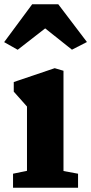

<svg xmlns="http://www.w3.org/2000/svg" viewBox="-23 -887 431 907"><path d="M60.5 -651.9 190.4 -752.9 316.9 -652.3 387.7 -688.5 252.4 -866.7H128.9L-3.4 -688ZM38.6 0H345.7V-66.4L276.9 -79.1V-552.7L235.4 -564.9L42 -499.5V-454.1L104.5 -383.8V-80.1L38.6 -66.4Z"/></svg>

Font: Merriweather
Style: Heavy
Weight: 900
Designer: Eben Sorkin ( eben@eyebytes.com )
Foundry: Sorkin Type Co.
Version: Version 1.003